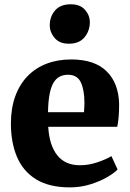

<svg xmlns="http://www.w3.org/2000/svg" viewBox="-20 -840 592 872"><path d="M298 11Q202.5 11 143.2 -26Q84 -63 56.8 -128.2Q29.5 -193.5 29.5 -278Q29.5 -347.5 49 -401.8Q68.5 -456 104.5 -493.5Q140.5 -531 191 -550.5Q241.5 -570 303.5 -570Q409.5 -570 464.2 -516.2Q519 -462.5 521 -367Q521 -333 518.8 -308Q516.5 -283 512.5 -264H199Q201.5 -221.5 212 -189Q222.5 -156.5 240.5 -134.2Q258.5 -112 284 -100.8Q309.5 -89.5 343 -89.5Q383 -89.5 423.2 -103.2Q463.5 -117 486 -131L514 -70.5Q499 -54 466 -35Q433 -16 389.2 -2.5Q345.5 11 298 11ZM198 -330.5H361.5Q362 -341 362.8 -351.2Q363.5 -361.5 363.5 -372Q363.5 -431 347.2 -465.8Q331 -500.5 288.5 -500.5Q269.5 -500.5 253.5 -493.2Q237.5 -486 225.2 -467.8Q213 -449.5 206 -416.2Q199 -383 198 -330.5ZM292 -641.5Q250 -641.5 228 -667.8Q206 -694 206 -725Q206 -764.5 230 -792.5Q254 -820.5 301 -820.5H302Q344 -820.5 366 -795.5Q388 -770.5 388 -739.5Q388 -700 364 -670.8Q340 -641.5 293 -641.5Z"/></svg>

Font: Merriweather Light 18pt Black
Style: Regular
Weight: 900
Version: Version 2.100